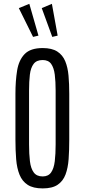

<svg xmlns="http://www.w3.org/2000/svg" viewBox="-20 -998 453 1026"><path d="M208 8.8Q157.2 8.8 127.9 -10.3Q98.6 -29.3 84.5 -64.2Q70.3 -99.1 66.4 -146.7Q62.5 -194.3 62.5 -251.5V-497.1Q62.5 -565.9 71.5 -621.3Q80.6 -676.8 111.6 -709Q142.6 -741.2 208 -741.2Q257.3 -741.2 286.1 -722.7Q314.9 -704.1 328.6 -670.9Q342.3 -637.7 346.2 -593.3Q350.1 -548.8 350.1 -497.1V-251.5Q350.1 -195.3 346.7 -147.9Q343.3 -100.6 330.1 -65.4Q316.9 -30.3 288.1 -10.7Q259.3 8.8 208 8.8ZM208 -55.2Q238.3 -55.2 253.2 -76.7Q268.1 -98.1 272.7 -136.5Q277.3 -174.8 277.3 -226.1V-514.2Q277.3 -562.5 272.7 -599.1Q268.1 -635.7 253.4 -656.5Q238.8 -677.2 208 -677.2Q175.3 -677.2 159.7 -656.5Q144 -635.7 139.6 -599.1Q135.3 -562.5 135.3 -514.2V-226.1Q135.3 -174.8 139.9 -136.5Q144.5 -98.1 160.2 -76.7Q175.8 -55.2 208 -55.2ZM156.7 -800.8 80.6 -954.6 136.7 -977.5 185.5 -807.6ZM259.3 -800.8 203.1 -954.6 257.3 -977.5 288.1 -807.6Z"/></svg>

Font: Antonio Thin
Style: Regular
Weight: 250
Designer: Vernon Adams
Foundry: Vernon Adams
Version: Version 1.002